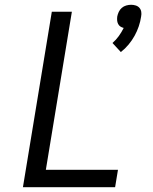

<svg xmlns="http://www.w3.org/2000/svg" viewBox="-20 -784 640 804"><path d="M486 -566 451 -604Q466 -617 477.5 -633Q489 -649 498 -667Q490 -669 484 -673Q478 -677 474.5 -684Q471 -691 470.5 -699Q470 -707 471 -715Q473 -725 477.5 -734.5Q482 -744 490 -751Q498 -758 508.5 -761Q519 -764 529 -764Q539 -764 548.5 -761Q558 -758 564 -751Q570 -744 571.5 -734.5Q573 -725 571 -715Q568 -694 561 -673.5Q554 -653 543.5 -634Q533 -615 518.5 -597.5Q504 -580 486 -566ZM76 0 197 -735H281L172 -73H474L462 0Z"/></svg>

Font: Iosevka Aile Oblique
Style: Regular
Weight: 400
Italic angle: -9°
Designer: Belleve Invis
Foundry: Belleve Invis
Version: Version 31.1.0; ttfautohint (v1.8.4)